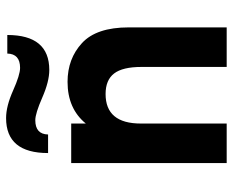

<svg xmlns="http://www.w3.org/2000/svg" viewBox="-87 -678 765 631"><g transform="rotate(-90 295.5 -362.5)"><path d="M381 -583Q343 -583 290.5 -606Q238 -629 216 -629Q170 -629 169 -587H108Q108 -725 223 -725Q262 -725 313.5 -702Q365 -679 388 -679Q434 -679 435 -721H496Q496 -583 381 -583ZM75 0V-511H205V-463Q254 -523 342 -523Q418 -523 469.5 -475.5Q521 -428 521 -322V0H391V-280Q391 -342 369.5 -370Q348 -398 302 -398Q205 -398 205 -282V0Z"/></g></svg>

Font: ReCut ExtraBold
Style: Regular
Weight: 800
Designer: Giant Group (for alternate capitals set)
Version: Version 2.002;FEAKit 1.0